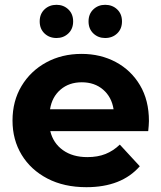

<svg xmlns="http://www.w3.org/2000/svg" viewBox="-20 -770 671 798"><path d="M339 8Q246 8 177 -28Q108 -64 70 -126.5Q32 -189 32 -269Q32 -350 69.5 -412.5Q107 -475 172 -510.5Q237 -546 319 -546Q398 -546 461.5 -512Q525 -478 562 -415.5Q599 -353 599 -267Q599 -258 598 -246.5Q597 -235 596 -225H189Q201 -175 241.5 -146Q282 -117 343 -117Q386 -117 418.5 -130Q451 -143 478 -169L561 -79Q485 8 339 8ZM188 -316H452Q444 -367 408.5 -397.5Q373 -428 320 -428Q267 -428 231.5 -397.5Q196 -367 188 -316ZM215 -612Q185 -612 165 -631Q145 -650 145 -681Q145 -712 165 -731Q185 -750 215 -750Q244 -750 264 -731Q284 -712 284 -681Q284 -650 264 -631Q244 -612 215 -612ZM417 -612Q388 -612 368 -631Q348 -650 348 -681Q348 -712 368 -731Q388 -750 417 -750Q447 -750 467 -731Q487 -712 487 -681Q487 -650 467 -631Q447 -612 417 -612Z"/></svg>

Font: Montserrat
Style: Bold
Weight: 700
Designer: Julieta Ulanovsky
Foundry: Julieta Ulanovsky
Version: Version 9.000; ttfautohint (v1.8.4.7-5d5b)